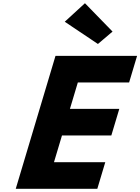

<svg xmlns="http://www.w3.org/2000/svg" viewBox="-20 -1172 871 1192"><path d="M507.4 -1152 382 -1037 587.9 -899 678.7 -976ZM831 -825H324.5L77.8 0H584.2L633.6 -165H315.1L364.8 -331H671.2L720.6 -496H414.1L463.2 -660H781.6Z"/></svg>

Font: Hussar
Style: BdSuprExtOblThree
Weight: 700
Foundry: Cannot Into Space Fonts
Version: Version 2.00